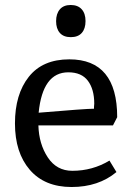

<svg xmlns="http://www.w3.org/2000/svg" viewBox="-20 -740 515 770"><path d="M447 -50Q375 10 267 10Q159 10 99.5 -59Q40 -128 40 -245Q40 -362 95.5 -432Q151 -502 258 -502Q450 -502 450 -270L433 -237H134Q136 -163 171.5 -109Q207 -55 270 -55Q351 -55 419 -96ZM357 -312 358 -324Q358 -382 332.5 -416Q307 -450 254 -450Q151 -450 135 -288Q324 -304 357 -304ZM205 -655Q205 -685 220 -702.5Q235 -720 263.5 -720Q292 -720 307.5 -703Q323 -686 323 -655.5Q323 -625 308 -608Q293 -591 264 -591Q235 -591 220 -608Q205 -625 205 -655Z"/></svg>

Font: Andada
Style: Regular
Weight: 400
Designer: Carolina Giovagnoli
Foundry: Carolina Giovagnoli
Version: Version 1.002